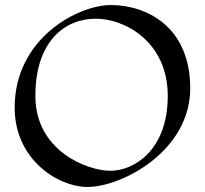

<svg xmlns="http://www.w3.org/2000/svg" viewBox="-20 -729 811 760"><path d="M733 -379C733 -626 557 -709 419 -709C288 -709 38 -577 38 -303C38 -98 209 11 326 11C464 11 733 -132 733 -379ZM644 -349C644 -133 509 -53 417 -53C325 -53 120 -132 120 -349C120 -566 237 -655 359 -655C473 -655 644 -565 644 -349Z"/></svg>

Font: Quintessential
Style: Regular
Weight: 400
Designer: Astigmatic (AOETI)
Foundry: Astigmatic (AOETI)
Version: Version 1.000